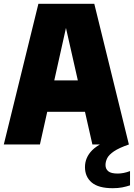

<svg xmlns="http://www.w3.org/2000/svg" viewBox="-24 -760 704 1010"><path d="M-4 0 178 -740H472L654 0H462L423 -172H224.5L186 0ZM261.5 -337H385.5L323 -613ZM569 230Q494 230 458.5 200Q423 170 423 119Q423 68.5 461 30.2Q499 -8 598 -43L654 0Q602 18 575.5 36Q549 54 540 72Q531 90 531 108Q531 129 545.8 141Q560.5 153 595 153Q625.5 153 660 140V215Q640.5 221.5 618.8 225.8Q597 230 569 230Z"/></svg>

Font: Encode Sans Condensed Condensed Black
Style: Regular
Weight: 900
Width: 3
Designer: Multiple Designers
Foundry: Impallari Type
Version: Version 3.000; ttfautohint (v1.8.3) -l 8 -r 50 -G 200 -x 14 